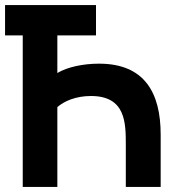

<svg xmlns="http://www.w3.org/2000/svg" viewBox="-20 -740 726 760"><path d="M360 -600V-720H0V-600H70V0H207V-316C233.5 -339.5 280 -360 340 -360C478 -360 478 -253 478 -166V0H616V-207C616 -373 552 -488 372 -488C310 -488 247 -475 207 -451V-600Z"/></svg>

Font: Manrope ExtraBold
Style: Regular
Weight: 800
Designer: Mikhail Sharanda
Foundry: Mikhail Sharanda
Version: Version 4.505